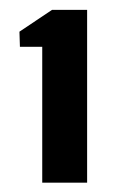

<svg xmlns="http://www.w3.org/2000/svg" viewBox="-20 -822 242 400"><path d="M68 -441.5V-724.5H21.5L20.5 -756L88.5 -801.5H161.5V-441.5Z"/></svg>

Font: Big Shoulders Display Thin ExtraBold
Style: Regular
Weight: 800
Version: Version 2.002